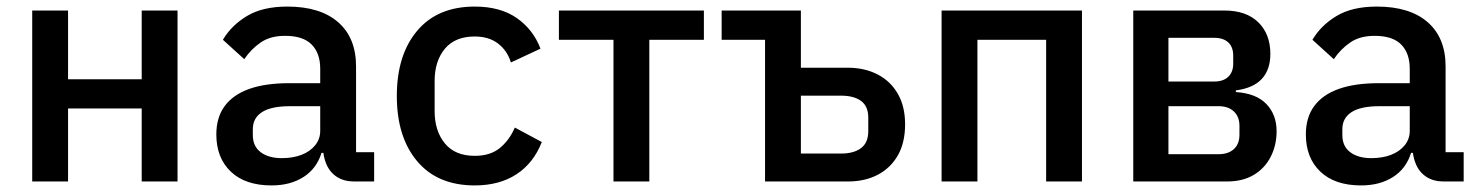

<svg xmlns="http://www.w3.org/2000/svg" viewBox="-20 -552 4501 584"><path d="M78 0V-520H187V-311H411V-520H520V0H411V-222H187V0Z M1118 0H1057Q1027 0 1005.5 -13.5Q984 -27 973 -52Q962 -77 962 -111V-120L993 -87H958Q943 -39 903 -13.5Q863 12 806 12Q726 12 682 -30Q638 -72 638 -143Q638 -195 663.5 -229.5Q689 -264 738 -281.5Q787 -299 860 -299H954V-343Q954 -390 928 -416.5Q902 -443 847 -443Q802 -443 772.5 -422.5Q743 -402 723 -372L658 -431Q684 -475 731.5 -503.5Q779 -532 854 -532Q954 -532 1008.5 -484.5Q1063 -437 1063 -350V-89H1118ZM954 -229H862Q805 -229 777 -211Q749 -193 749 -159V-141Q749 -107 773 -89Q797 -71 837 -71Q871 -71 897 -81Q923 -91 938.5 -110Q954 -129 954 -154Z M1424 12Q1311 12 1249 -61.5Q1187 -135 1187 -260Q1187 -385 1249 -458.5Q1311 -532 1424 -532Q1502 -532 1552 -497Q1602 -462 1624 -404L1534 -362Q1523 -398 1495 -419.5Q1467 -441 1424 -441Q1364 -441 1333 -403.5Q1302 -366 1302 -306V-214Q1302 -154 1333 -116Q1364 -78 1424 -78Q1471 -78 1500 -101.5Q1529 -125 1546 -164L1628 -120Q1603 -56 1551 -22Q1499 12 1424 12Z M1846 0V-431H1680V-520H2121V-431H1955V0Z M2307 0V-431H2175V-520H2416V-346H2559Q2610 -346 2649.5 -325.5Q2689 -305 2711 -266.5Q2733 -228 2733 -174Q2733 -118 2711 -79.5Q2689 -41 2650 -20.5Q2611 0 2559 0ZM2416 -85H2539Q2577 -85 2599 -101.5Q2621 -118 2621 -153V-194Q2621 -229 2599 -245Q2577 -261 2539 -261H2416Z M2844 0V-520H3271V0H3162V-431H2953V0Z M3427 0V-520H3704Q3771 -520 3807.5 -484Q3844 -448 3844 -388Q3844 -340 3818 -312Q3792 -284 3739 -277V-272Q3801 -268 3832 -235.5Q3863 -203 3863 -153Q3863 -110 3845 -75Q3827 -40 3793.5 -20Q3760 0 3712 0ZM3534 -83H3687Q3716 -83 3733 -98.5Q3750 -114 3750 -142V-169Q3750 -197 3733 -213Q3716 -229 3687 -229H3534ZM3534 -304H3673Q3701 -304 3716 -318.5Q3731 -333 3731 -358V-383Q3731 -409 3716 -423Q3701 -437 3673 -437H3534Z M4432 0H4371Q4341 0 4319.5 -13.5Q4298 -27 4287 -52Q4276 -77 4276 -111V-120L4307 -87H4272Q4257 -39 4217 -13.5Q4177 12 4120 12Q4040 12 3996 -30Q3952 -72 3952 -143Q3952 -195 3977.5 -229.5Q4003 -264 4052 -281.5Q4101 -299 4174 -299H4268V-343Q4268 -390 4242 -416.5Q4216 -443 4161 -443Q4116 -443 4086.5 -422.5Q4057 -402 4037 -372L3972 -431Q3998 -475 4045.5 -503.5Q4093 -532 4168 -532Q4268 -532 4322.5 -484.5Q4377 -437 4377 -350V-89H4432ZM4268 -229H4176Q4119 -229 4091 -211Q4063 -193 4063 -159V-141Q4063 -107 4087 -89Q4111 -71 4151 -71Q4185 -71 4211 -81Q4237 -91 4252.5 -110Q4268 -129 4268 -154Z"/></svg>

Font: IBM Plex Sans Medium
Style: Regular
Weight: 500
Designer: Mike Abbink, Paul van der Laan, Pieter van Rosmalen
Foundry: Bold Monday
Version: Version 3.201